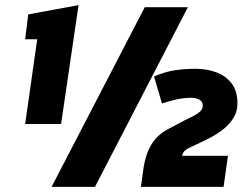

<svg xmlns="http://www.w3.org/2000/svg" viewBox="-20 -728 959 748"><path d="M78 -245 125 -575H78L90 -672L286 -708L218 -245ZM181 0 544 -700H712L350 0ZM529 0 538 -65Q546 -126 569.5 -164.5Q593 -203 635 -225L680 -249Q702 -261 722.5 -270.5Q743 -280 756.5 -291Q770 -302 770 -316Q770 -332 757.5 -339.5Q745 -347 726 -347Q699 -347 673.5 -342Q648 -337 611 -325L580 -430Q624 -449 662.5 -454.5Q701 -460 743 -460Q785 -460 822 -446.5Q859 -433 882 -403.5Q905 -374 905 -325Q905 -294 890 -269.5Q875 -245 853 -227Q831 -209 808 -196.5Q785 -184 770 -177L723 -155Q702 -145 696 -136.5Q690 -128 690 -123V-121H868L851 0Z"/></svg>

Font: Finlandica
Style: Italic
Weight: 400
Italic angle: -8°
Designer: Niklas Ekholm, Juho Hiilivirta, Jaakko Suomalainen
Foundry: Helsinki Type Studio
Version: Version 1.064